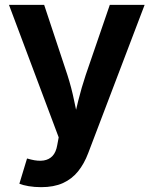

<svg xmlns="http://www.w3.org/2000/svg" viewBox="-20 -566 635 794"><path d="M60.1 193.8 91.8 89.4 108.4 93.8Q137.7 101.1 160.4 97.7Q183.1 94.2 197.5 78.6Q211.9 63 216.8 33.7L222.7 2L17.1 -545.9H162.6L258.8 -255.9Q275.9 -202.6 286.6 -149.7Q297.4 -96.7 311 -40H277.3Q290.5 -96.7 303.7 -149.9Q316.9 -203.1 334.5 -255.9L434.1 -545.9H578.1L344.7 67.4Q328.1 111.3 302.7 142.8Q277.3 174.3 240 191.2Q202.6 208 150.4 208Q122.6 208 98.4 203.9Q74.2 199.7 60.1 193.8Z"/></svg>

Font: Inter Cardless
Style: Bold
Weight: 700
Designer: Rasmus Andersson
Foundry: rsms
Version: Version 4.001;git-9221beed3